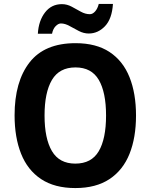

<svg xmlns="http://www.w3.org/2000/svg" viewBox="-20 -1010 764 974"><path d="M670 -424Q670 -312 637 -229.5Q604 -147 535.5 -101.5Q467 -56 362 -56Q257 -56 188.5 -101.5Q120 -147 87 -230Q54 -313 54 -425Q54 -596 130 -693.5Q206 -791 363 -791Q468 -791 536 -746Q604 -701 637 -618.5Q670 -536 670 -424ZM206 -424Q206 -307 243.5 -243.5Q281 -180 362 -180Q444 -180 481 -243Q518 -306 518 -424Q518 -542 481 -605Q444 -668 363 -668Q281 -668 243.5 -604.5Q206 -541 206 -424ZM172 -839Q176 -905 208.5 -947Q241 -989 294 -989Q320 -989 344 -976Q368 -963 390.5 -950.5Q413 -938 436 -938Q450 -938 462.5 -952Q475 -966 481 -990H553Q548 -914 512.5 -877Q477 -840 430 -840Q405 -840 380.5 -852.5Q356 -865 333 -878Q310 -891 289 -891Q276 -891 262.5 -877.5Q249 -864 244 -839Z"/></svg>

Font: Noto Sans Malayalam UI SemiCondensed
Style: Bold
Weight: 700
Width: 4
Designer: Jelle Bosma - Monotype Design Team
Foundry: Monotype Imaging Inc.
Version: Version 2.104; ttfautohint (v1.8.4.7-5d5b)